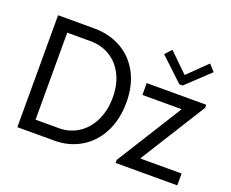

<svg xmlns="http://www.w3.org/2000/svg" viewBox="-121 -960 1397 1160"><g transform="rotate(20 577.5 -380.0)"><path d="M84 -719.7H316.4Q413.6 -719.7 490 -676.8Q566.4 -633.8 609.4 -554Q652.3 -474.1 652.3 -366.2Q652.3 -255.9 609.6 -172.9Q566.9 -89.8 491.7 -44.9Q416.5 0 322.3 0H84ZM564.5 -366.2Q564.5 -449.7 532.7 -511.7Q501 -573.7 445.8 -606.7Q390.6 -639.6 322.3 -639.6H171.9V-80.1H322.3Q390.1 -80.1 445.3 -115.2Q500.5 -150.4 532.5 -215.3Q564.5 -280.3 564.5 -366.2ZM715.8 -19.5 977.5 -437.5V-441.4H727.5V-517.6H1110.4V-498L848.6 -80.1V-76.2H1112.3V0H715.8ZM923.8 -643.6H927.7L1046.9 -759.8L1085 -717.8L936.5 -578.1H915L766.6 -717.8L804.7 -759.8Z"/></g></svg>

Font: Reddit Sans Fudge
Style: Regular
Weight: 400
Designer: Stephen Hutchings
Foundry: Reddit
Version: Version 1.011